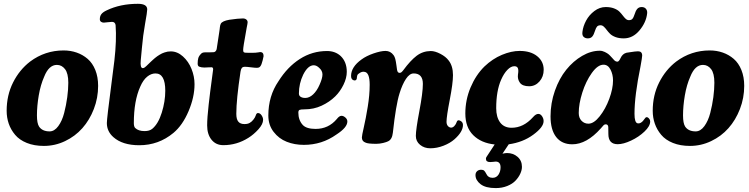

<svg xmlns="http://www.w3.org/2000/svg" viewBox="-20 -732 3850 987"><path d="M14.2 -162.6Q14.2 -242.2 47.1 -307.9Q80.1 -373.5 134.8 -415.5Q211.4 -472.7 307.1 -472.7Q342.8 -472.7 374.3 -461.7Q405.8 -450.7 430.7 -429.2Q455.6 -407.7 470 -372.1Q484.4 -336.4 484.4 -290.5Q484.4 -228.5 462.4 -171.6Q440.4 -114.7 403.3 -73Q366.2 -31.2 314.5 -6.6Q262.7 18.1 205.6 18.1Q155.8 18.1 117.7 2.7Q79.6 -12.7 57.6 -39.1Q35.6 -65.4 24.9 -96.4Q14.2 -127.4 14.2 -162.6ZM234.9 -56.6Q259.8 -56.6 279.5 -83.5Q299.3 -110.4 309.8 -151.1Q320.3 -191.9 325.7 -232.2Q331.1 -272.5 331.1 -306.6Q331.1 -355 314.2 -376.7Q297.4 -398.4 272.5 -398.4Q231 -398.4 207 -337.4Q188.5 -295.9 179.2 -241.5Q169.9 -187 169.9 -138.7Q169.9 -98.6 180.7 -81.5Q197.3 -56.6 234.9 -56.6Z M552.7 -300.3 567.9 -419.9Q580.1 -525.4 574.2 -603.5Q571.3 -619.6 555.7 -619.6Q547.9 -619.6 533.7 -617.7Q519.5 -615.7 513.7 -615.7Q505.4 -615.7 499.3 -620.1Q493.2 -624.5 493.2 -633.3Q493.2 -648.9 501.2 -659.4Q509.3 -669.9 528.3 -678.7Q598.1 -712.4 689 -712.4Q736.8 -712.4 736.8 -683.6Q736.8 -670.9 725.8 -609.9Q714.8 -548.8 709.5 -485.4L703.6 -422.4Q699.7 -381.8 713.9 -381.8Q715.8 -381.8 717.5 -382.3Q719.2 -382.8 721.2 -383.8Q723.1 -384.8 724.6 -386Q726.1 -387.2 729 -389.6Q731.9 -392.1 733.9 -394Q735.8 -396 740 -399.9Q744.1 -403.8 747.1 -406.7Q748.5 -408.2 756.1 -415.3Q763.7 -422.4 766.4 -424.8Q769 -427.2 776.4 -433.6Q783.7 -439.9 788.1 -442.6Q792.5 -445.3 799.8 -450.2Q807.1 -455.1 813 -457.5Q818.8 -460 826.4 -462.6Q834 -465.3 841.8 -466.6Q849.6 -467.8 857.9 -467.8Q891.6 -467.8 920.4 -441.9Q949.2 -416 964.6 -377.4Q980 -338.9 980 -299.3Q980 -232.4 949.2 -160.2Q918.5 -87.9 871.6 -48.8Q795.4 14.6 695.8 14.6Q609.9 14.6 563 -26.9Q529.3 -56.6 529.3 -99.6Q529.3 -122.1 552.7 -300.3ZM723.1 -58.1Q748.5 -58.1 762.7 -69.8Q793.5 -95.2 811.5 -152.6Q829.6 -210 829.6 -265.6Q829.6 -354.5 779.3 -354.5Q756.8 -354.5 736.3 -337.6Q715.8 -320.8 701.2 -287.1Q668 -213.9 668 -99.1Q668 -81.5 674.8 -74.2Q691.4 -58.1 723.1 -58.1Z M1194.8 -147Q1194.8 -119.1 1205.1 -106.7Q1215.3 -94.2 1236.8 -94.2Q1253.9 -94.2 1264.2 -100.6Q1273.9 -106 1282.7 -117.2Q1291.5 -128.4 1294.4 -137.7Q1298.3 -150.9 1305.7 -150.9Q1316.9 -150.9 1324.7 -139.2Q1332.5 -127.4 1332.5 -116.2Q1332.5 -93.8 1308.3 -67.1Q1284.2 -40.5 1256.8 -23.4Q1197.3 14.2 1127.9 14.2Q1089.8 14.2 1067.4 -13.7Q1044.9 -41.5 1044.9 -87.4Q1044.9 -125.5 1052.7 -194.3Q1060.5 -263.2 1068.1 -317.9Q1075.7 -372.6 1075.7 -375.5Q1075.7 -385.3 1068.4 -386.2Q1062.5 -386.7 1050.5 -385.7Q1038.6 -384.8 1030.8 -384.8Q1015.1 -384.8 1004.4 -389.2Q996.1 -392.1 996.1 -404.8Q996.1 -421.9 999.3 -433.1Q1002.4 -444.3 1013.7 -455.6Q1020 -462.9 1034.2 -462.9Q1075.7 -462.9 1080.1 -463.9Q1090.3 -466.3 1093.8 -479.5Q1096.7 -496.6 1106.9 -565.9Q1107.9 -571.3 1108.9 -579.6Q1109.9 -587.9 1110.4 -592.5Q1110.8 -597.2 1112.1 -602.1Q1113.3 -606.9 1115.2 -610.4Q1123 -624 1158.7 -630.4Q1205.6 -637.2 1228 -637.2Q1239.7 -637.2 1246.3 -631.6Q1252.9 -626 1252.9 -617.7Q1252.9 -614.3 1251.7 -607.7Q1250.5 -601.1 1248 -588.9Q1245.6 -576.7 1244.1 -566.4Q1230 -489.7 1230 -475.6Q1230 -467.3 1232.4 -464.4Q1234.9 -461.4 1243.2 -460.9Q1270.5 -460 1292 -460.9Q1302.2 -461.4 1308.6 -462.9Q1314.9 -464.4 1317.4 -464.4Q1335 -464.4 1335 -443.4Q1335 -440.9 1330.1 -421.4Q1327.1 -409.2 1324.2 -401.9Q1319.8 -391.1 1314.7 -387.2Q1309.6 -383.3 1300.3 -383.3Q1291 -383.3 1270 -386Q1249 -388.7 1239.3 -388.7Q1228 -388.7 1223.1 -382.6Q1218.3 -376.5 1216.3 -362.8Q1194.8 -220.2 1194.8 -147Z M1661.1 -469.7Q1703.1 -469.7 1731 -444.3Q1762.7 -414.1 1762.7 -362.8Q1762.7 -331.1 1745.6 -296.1Q1728.5 -261.2 1703.1 -236.3Q1673.8 -207.5 1633.3 -188.7Q1592.8 -169.9 1545.9 -169.9Q1525.9 -169.9 1519.8 -167Q1513.7 -164.1 1513.7 -153.3Q1513.7 -114.3 1536.6 -89.4Q1555.7 -69.3 1602.5 -69.3Q1668.5 -69.3 1711.4 -120.1Q1724.1 -136.7 1735.4 -136.7Q1745.6 -136.7 1755.4 -127.9Q1765.6 -119.1 1765.6 -107.4Q1765.6 -76.7 1709.5 -40.5Q1634.8 12.7 1542 12.7Q1494.1 12.7 1453.9 -3.2Q1413.6 -19 1386.5 -54.2Q1359.4 -89.4 1359.4 -138.2Q1359.4 -238.3 1411.6 -314.5Q1457.5 -387.7 1521.2 -428.7Q1585 -469.7 1661.1 -469.7ZM1523.4 -235.8Q1532.7 -228.5 1549.3 -228.5Q1570.3 -228.5 1589.6 -246.6Q1608.9 -264.6 1622.6 -295.9Q1637.7 -329.6 1637.7 -349.1Q1637.7 -369.1 1619.6 -384.3Q1606.4 -396.5 1592.8 -396.5Q1563 -396.5 1538.6 -348.1Q1516.6 -302.2 1516.6 -251.5Q1516.6 -241.2 1523.4 -235.8Z M2194.3 -469.7Q2215.8 -469.7 2243.7 -455.3Q2271.5 -440.9 2286.1 -421.4Q2308.6 -393.1 2308.6 -345.7Q2308.6 -304.2 2292 -218.8Q2275.4 -133.3 2275.4 -106Q2275.4 -93.3 2281.5 -85.4Q2287.6 -77.6 2296.4 -76.2Q2306.6 -74.7 2315.4 -84Q2324.2 -93.3 2327.6 -104.5Q2331.1 -115.7 2340.8 -113.3Q2343.8 -112.8 2348.6 -109.9Q2359.9 -103 2359.9 -89.4Q2359.9 -54.7 2316.4 -16.1Q2293.9 3.9 2259.8 17.1Q2225.6 30.3 2191.9 30.3Q2161.1 30.3 2139.4 12.5Q2117.7 -5.4 2117.7 -33.2Q2117.7 -65.4 2135.7 -160.6Q2153.8 -255.9 2153.8 -300.8Q2153.8 -354.5 2106.4 -354.5Q2085.4 -354.5 2066.7 -326.2Q2047.9 -297.9 2033.7 -251.5Q2015.1 -192.4 1999.5 -49.3Q1995.6 -14.6 1974.6 -5.4Q1967.3 -1.5 1949.5 2.9Q1931.6 7.3 1914.1 7.3Q1870.6 7.3 1858.9 1Q1840.3 -5.4 1840.3 -25.4Q1840.3 -34.7 1850.3 -78.1Q1860.4 -121.6 1870.4 -182.9Q1880.4 -244.1 1880.4 -296.4Q1880.4 -360.8 1852.5 -362.8Q1842.8 -364.7 1831.1 -358.2Q1819.3 -351.6 1816.9 -345.2Q1814.9 -338.4 1814 -327.6Q1811.5 -316.9 1799.8 -318.8Q1784.7 -322.3 1784.7 -341.3Q1784.7 -387.7 1838.4 -426.3Q1862.8 -444.3 1900.1 -457.3Q1937.5 -470.2 1961.9 -470.2Q1987.3 -470.2 2003.4 -448.2Q2008.8 -440.9 2012 -429Q2015.1 -417 2017.8 -396.7Q2020.5 -376.5 2021 -373.5Q2023.4 -357.4 2034.2 -357.4Q2036.6 -357.4 2039.1 -358.2Q2041.5 -358.9 2043.7 -360.8Q2045.9 -362.8 2047.1 -364Q2048.3 -365.2 2050.5 -367.9Q2052.7 -370.6 2053.2 -371.1Q2089.8 -420.9 2121.6 -445.1Q2153.3 -469.2 2194.3 -469.7Z M2528.3 234.9Q2476.1 234.9 2450.2 214.6Q2424.3 194.3 2424.3 168Q2424.3 155.8 2432.4 148.2Q2440.4 140.6 2453.6 140.6Q2463.9 140.6 2469 145.5Q2474.1 150.4 2479 160.2Q2488.8 182.1 2512.2 182.1Q2531.7 182.1 2542.5 165.8Q2553.2 149.4 2553.2 128.4Q2553.2 98.6 2527.8 98.6Q2524.4 98.6 2515.9 99.9Q2507.3 101.1 2499.5 101.1Q2478 101.1 2478 84.5Q2478 80.1 2479.7 76.7Q2481.4 73.2 2486.1 66.7Q2490.7 60.1 2493.7 55.2L2522.9 10.7Q2453.6 3.4 2412.8 -37.1Q2372.1 -77.6 2372.1 -148.4Q2372.1 -218.3 2398.9 -282.2Q2425.8 -346.2 2470.2 -390.1Q2511.7 -429.7 2560.1 -450Q2608.4 -470.2 2651.4 -470.2Q2708 -470.2 2741.5 -443.1Q2774.9 -416 2774.9 -373.5Q2774.9 -337.9 2753.2 -313.2Q2731.4 -288.6 2700.2 -288.6Q2666 -288.6 2652.8 -306.6Q2639.6 -324.7 2642.6 -348.1Q2646.5 -371.1 2642.3 -381.3Q2638.2 -391.6 2624 -391.6Q2606.4 -391.6 2588.4 -373Q2570.3 -354.5 2556.2 -322.3Q2530.8 -265.1 2530.8 -175.8Q2530.8 -129.9 2551 -102.5Q2571.3 -75.2 2609.9 -75.2Q2670.9 -75.2 2719.7 -129.4Q2734.4 -146.5 2747.1 -146.5Q2758.8 -146.5 2766.8 -134Q2774.9 -121.6 2774.4 -108.9Q2774.4 -78.6 2721.4 -39.6Q2668.5 -0.5 2595.2 9.8L2563 58.1Q2577.6 54.7 2586.4 54.7Q2618.2 54.7 2640.6 74.2Q2663.1 93.8 2663.1 125.5Q2663.1 142.6 2654.5 161.1Q2646 179.7 2630.1 196.5Q2614.3 213.4 2587.6 224.1Q2561 234.9 2528.3 234.9Z M3212.9 -628.4Q3225.1 -628.4 3231 -635Q3236.8 -641.6 3241.2 -655.8Q3247.6 -676.8 3255.9 -686.3Q3264.2 -695.8 3278.8 -695.8Q3293 -695.8 3300.8 -686.3Q3308.6 -676.8 3306.6 -662.1Q3301.3 -616.2 3267.1 -575.4Q3232.9 -534.7 3186.5 -534.7Q3162.1 -534.7 3144 -541.5Q3126 -548.3 3116 -558.3Q3106 -568.4 3098.6 -578.4Q3091.3 -588.4 3083.7 -595.2Q3076.2 -602.1 3067.4 -602.1Q3055.2 -602.1 3049.3 -595.5Q3043.5 -588.9 3039.1 -574.7Q3032.7 -553.7 3024.7 -544.2Q3016.6 -534.7 3001.5 -534.7Q2988.8 -534.7 2980.2 -542.5Q2971.7 -550.3 2974.1 -568.4Q2977.5 -597.2 2992.9 -626Q3008.3 -654.8 3035.4 -675.3Q3062.5 -695.8 3093.8 -695.8Q3118.2 -695.8 3136.2 -689Q3154.3 -682.1 3164.3 -672.1Q3174.3 -662.1 3181.6 -652.1Q3189 -642.1 3196.5 -635.3Q3204.1 -628.4 3212.9 -628.4ZM3322.3 -107.4Q3322.3 -83.5 3293 -55.7Q3263.7 -27.8 3224.1 -9.3Q3184.6 9.3 3155.3 9.3Q3107.4 9.3 3107.4 -43Q3107.4 -75.2 3106.9 -79.6Q3105.5 -92.8 3094.2 -92.8Q3089.4 -92.8 3085.9 -90.6Q3082.5 -88.4 3076.9 -81.5Q3071.3 -74.7 3068.4 -71.8Q2995.6 9.8 2921.9 9.8Q2868.2 9.8 2839.1 -27.6Q2810.1 -64.9 2810.1 -133.8Q2810.1 -202.1 2832.5 -265.6Q2855 -329.1 2890.9 -373.5Q2926.8 -418 2972.4 -444.6Q3018.1 -471.2 3063 -471.2Q3076.2 -471.2 3089.1 -464.8Q3102.1 -458.5 3108.4 -453.1Q3114.7 -447.8 3125.5 -435.8Q3136.2 -423.8 3137.2 -422.9Q3144.5 -415 3154.3 -415Q3161.6 -415 3170.4 -434.1Q3180.2 -455.6 3200.7 -460.9Q3208.5 -461.9 3220.9 -463.9Q3233.4 -465.8 3242.4 -467Q3251.5 -468.3 3259.8 -468.3Q3281.2 -468.3 3281.2 -446.3Q3281.2 -437.5 3272.5 -390.1Q3241.7 -240.2 3241.7 -147Q3241.7 -101.1 3257.8 -98.1Q3265.1 -96.2 3272.7 -100.3Q3280.3 -104.5 3284.9 -109.9Q3289.6 -115.2 3297.4 -126Q3301.8 -131.3 3308.6 -128.9Q3314.5 -126 3318.4 -120.1Q3322.3 -114.7 3322.3 -107.4ZM3082.5 -399.4Q3052.7 -399.4 3022.2 -356.7Q2991.7 -314 2973.4 -256.1Q2955.1 -198.2 2955.1 -151.4Q2955.1 -126 2969.5 -111.1Q2983.9 -96.2 3004.9 -96.2Q3032.7 -96.2 3062.7 -134Q3092.8 -171.9 3112.1 -224.1Q3131.3 -276.4 3131.3 -318.4Q3131.3 -349.1 3118.4 -374.3Q3105.5 -399.4 3082.5 -399.4Z M3335.4 -162.6Q3335.4 -242.2 3368.4 -307.9Q3401.4 -373.5 3456.1 -415.5Q3532.7 -472.7 3628.4 -472.7Q3664.1 -472.7 3695.6 -461.7Q3727.1 -450.7 3752 -429.2Q3776.9 -407.7 3791.3 -372.1Q3805.7 -336.4 3805.7 -290.5Q3805.7 -228.5 3783.7 -171.6Q3761.7 -114.7 3724.6 -73Q3687.5 -31.2 3635.7 -6.6Q3584 18.1 3526.9 18.1Q3477.1 18.1 3439 2.7Q3400.9 -12.7 3378.9 -39.1Q3356.9 -65.4 3346.2 -96.4Q3335.4 -127.4 3335.4 -162.6ZM3556.2 -56.6Q3581.1 -56.6 3600.8 -83.5Q3620.6 -110.4 3631.1 -151.1Q3641.6 -191.9 3647 -232.2Q3652.3 -272.5 3652.3 -306.6Q3652.3 -355 3635.5 -376.7Q3618.7 -398.4 3593.8 -398.4Q3552.2 -398.4 3528.3 -337.4Q3509.8 -295.9 3500.5 -241.5Q3491.2 -187 3491.2 -138.7Q3491.2 -98.6 3502 -81.5Q3518.6 -56.6 3556.2 -56.6Z"/></svg>

Font: Cooper*
Style: Bold Italic
Weight: 700
Italic angle: -7°
Designer: Owen Earl
Foundry: indestructible type*
Version: Version 0.001